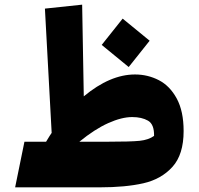

<svg xmlns="http://www.w3.org/2000/svg" viewBox="-20 -805 854 825"><path d="M769 -242Q769 -141 721 -88Q673 -35 596 -17.5Q519 0 408 0H45L85 -196H178Q196 -226 202 -234L173 -768L333 -785L340 -391Q453 -485 560 -485Q615 -485 662.5 -460.5Q710 -436 739.5 -381.5Q769 -327 769 -242ZM548 -302Q503 -302 445 -276Q387 -250 321 -196H438Q543 -196 580.5 -200Q618 -204 642 -221Q643 -271 616 -286.5Q589 -302 548 -302ZM417 -612 507 -725 623 -630 533 -517Z"/></svg>

Font: FiraGO Heavy
Style: Italic
Weight: 900
Italic angle: -8°
Designer: bBox Type GmbH
Foundry: bBox Type GmbH
Version: Version 1.001